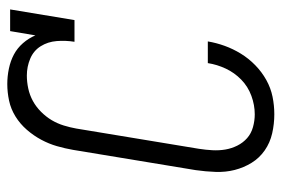

<svg xmlns="http://www.w3.org/2000/svg" viewBox="-146 -638 791 540"><g transform="rotate(-90 250.0 -367.5)"><path d="M199 8Q172 8 145.5 2Q119 -4 97.5 -19Q76 -34 62.5 -56Q49 -78 42.5 -103.5Q36 -129 37 -157Q38 -185 42 -213L99 -558Q103 -581 109.5 -603.5Q116 -626 127.5 -647.5Q139 -669 155.5 -688Q172 -707 193 -720Q214 -733 237.5 -738Q261 -743 284 -743Q306 -743 327.5 -738.5Q349 -734 367 -724.5Q385 -715 399 -699Q413 -683 421 -664L433 -735H494L464 -554H403Q407 -579 405 -604Q403 -629 390.5 -649Q378 -669 355.5 -678.5Q333 -688 308 -688Q290 -688 271.5 -684Q253 -680 236.5 -671Q220 -662 206 -648Q192 -634 182.5 -618Q173 -602 167.5 -584Q162 -566 159 -549L102 -204Q99 -185 98 -166Q97 -147 100 -129.5Q103 -112 111 -96Q119 -80 132 -68.5Q145 -57 163 -52Q181 -47 199 -47Q225 -47 251 -56.5Q277 -66 296.5 -85Q316 -104 327.5 -128.5Q339 -153 343 -179H404Q400 -155 391.5 -131.5Q383 -108 369.5 -86Q356 -64 337 -45.5Q318 -27 295.5 -14.5Q273 -2 248.5 3Q224 8 199 8Z"/></g></svg>

Font: Iosevka Curly Slab LtObl
Style: Regular
Weight: 300
Italic angle: -9°
Monospace: yes
Designer: Belleve Invis
Foundry: Belleve Invis
Version: Version 11.0.0; ttfautohint (v1.8.3)